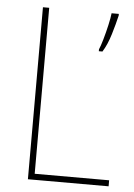

<svg xmlns="http://www.w3.org/2000/svg" viewBox="-52 -754 553 794"><g transform="rotate(5 224.5 -357.0)"><path d="M94 0V-714H120V-25H429V0ZM409 -707Q401 -672 387.5 -627.5Q374 -583 355 -553H340V-561Q346 -574 354.5 -603.5Q363 -633 370 -664Q377 -695 379 -714H409Z"/></g></svg>

Font: Noto Sans Bengali SemiCondensed Thin
Style: Regular
Weight: 100
Width: 4
Designer: Joana Ranito - Universal Thirst; Jelle Bosma - Monotype Design Team
Foundry: Universal Thirst ehf.
Version: Version 3.000; ttfautohint (v1.8.4.7-5d5b)